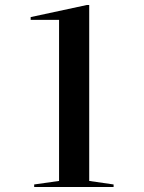

<svg xmlns="http://www.w3.org/2000/svg" viewBox="-20 -744 574 764"><path d="M116 0V-10L215 -24V-665H102V-676L325 -724H335V-24L432 -10V0Z"/></svg>

Font: Kalnia Expanded Light
Style: Regular
Weight: 300
Width: 7
Designer: Frida Medrano
Foundry: Frida Medrano
Version: Version 1.105